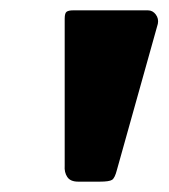

<svg xmlns="http://www.w3.org/2000/svg" viewBox="-20 -762 326 371"><path d="M206 -434Q202 -418 196.5 -414.5Q191 -411 173 -411H131Q116 -411 110 -420Q104 -429 105 -442V-726Q105 -737 109 -739.5Q113 -742 121 -742H266Q275 -742 281 -734Q287 -726 285 -716Z"/></svg>

Font: Libre Franklin Black
Style: Italic
Weight: 900
Italic angle: -8°
Designer: Pablo Impallari, Rodrigo Fuenzalida, Nhung Nguyen
Foundry: Impallari Type
Version: Version 3.000